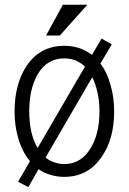

<svg xmlns="http://www.w3.org/2000/svg" viewBox="-20 -723 540 804"><path d="M405.3 -561.5 365.2 -493.2Q339.8 -511.7 312.5 -521.5Q282.2 -531.2 249 -531.2Q147.5 -531.2 90.8 -446.3Q41 -370.1 41 -255.9Q41 -196.3 56.6 -143.6Q73.2 -86.9 105.5 -47.9L55.7 38.1L98.6 60.5L141.6 -14.6Q163.1 1 190.4 8.8Q217.8 17.6 249 17.6Q350.6 17.6 407.2 -68.4Q458 -142.6 458 -255.9Q458 -315.4 443.4 -365.2Q428.7 -419.9 400.4 -457L448.2 -537.1ZM335.9 -444.3 137.7 -103.5Q119.1 -133.8 110.4 -174.8Q102.5 -212.9 102.5 -256.8Q102.5 -349.6 136.7 -410.2Q175.8 -478.5 249 -478.5Q274.4 -478.5 296.9 -469.7Q317.4 -460.9 335.9 -444.3ZM170.9 -63.5 366.2 -399.4Q380.9 -371.1 388.7 -333Q396.5 -297.9 396.5 -256.8Q396.5 -165 361.3 -105.5Q321.3 -36.1 249 -36.1Q225.6 -36.1 205.1 -43.9Q185.5 -50.8 170.9 -63.5ZM345.7 -703.1H243.2L172.9 -574.2H230.5Z"/></svg>

Font: DotumChe
Style: Regular
Weight: 400
Monospace: yes
Version: Version 2.21